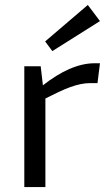

<svg xmlns="http://www.w3.org/2000/svg" viewBox="-20 -754 441 774"><path d="M191 -548 383 -669 334 -734 162 -587ZM383 -499H361C295 -499 224 -466 153 -410L144 -487H78V0H163V-357C240 -396 291 -419 345 -419H373Z"/></svg>

Font: SnT
Style: Regular
Weight: 400
Designer: Natanael Gama
Version: Version 1.001;PS 001.001;hotconv 1.0.70;makeotf.lib2.5.58329